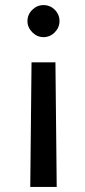

<svg xmlns="http://www.w3.org/2000/svg" viewBox="-20 -532 336 755"><path d="M203 203H99L104 -287H198ZM151 -512Q177 -512 195.5 -493.5Q214 -475 214 -449Q214 -424 195.5 -405Q177 -386 151 -386Q126 -386 107 -405Q88 -424 88 -449Q88 -475 107 -493.5Q126 -512 151 -512Z"/></svg>

Font: Oak Sans Medium
Style: Regular
Weight: 500
Designer: Erik Kennedy, Walven
Foundry: Erik Kennedy, Walven
Version: Version 1.000